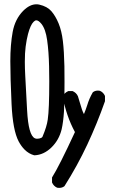

<svg xmlns="http://www.w3.org/2000/svg" viewBox="-20 -770 540 917"><path d="M228.5 101.1V77.6Q263.2 22.5 337.9 -139.2Q295.9 -217.3 279.8 -308.6Q284.7 -318.8 290.5 -324.7Q296.4 -330.6 306.2 -335H326.7Q344.7 -327.1 352.1 -310.5Q353.5 -305.7 361.6 -279.1Q369.6 -252.4 371.6 -246.6Q375.5 -235.4 380.9 -225.1Q390.1 -247.1 397 -269Q405.8 -298.8 422.9 -328.6L423.8 -329.6Q433.6 -337.4 448.2 -337.4Q454.6 -337.4 457 -336.4Q473.6 -329.1 481 -312.5L481.4 -311V-286.6Q443.8 -179.7 396.7 -79.1Q349.6 21.5 288.1 118.7L287.1 119.6Q277.3 127.4 262.2 127.4Q255.4 127.4 252.9 126.5Q236.3 119.1 229 102.5ZM90.8 -718.3Q122.1 -749.5 153.8 -749.5Q160.6 -749.5 167.5 -748Q205.6 -739.3 225.3 -716.6Q245.1 -693.8 259.8 -658.4Q274.4 -623 280.3 -574Q286.1 -524.9 287.6 -453.6Q288.1 -418.5 288.1 -378.2Q288.1 -337.9 287.6 -300.5Q287.1 -263.2 285.6 -237.8Q282.2 -186.5 274.4 -152.3Q261.7 -100.6 225.3 -65.4Q189 -30.3 145 -28.3H143.6Q117.7 -35.2 97.7 -55.2Q82 -70.8 69.3 -94.2Q41 -147.5 35.2 -273.4Q29.3 -399.4 29.3 -477.8Q29.3 -556.2 40.5 -617.4Q51.8 -678.7 90.8 -718.3ZM215.3 -381.3Q215.3 -418 214.4 -453.6Q212.9 -523.9 205.1 -578.6Q197.8 -631.3 177.7 -656.2Q164.1 -672.9 153.3 -672.9Q147.5 -672.9 140.6 -666Q125.5 -651.4 113.8 -607.4Q106.9 -581.1 102.5 -547.4Q98.6 -518.1 98.6 -475.1Q98.6 -444.8 100.6 -407.7L109.4 -243.7Q115.7 -122.6 147 -109.4Q151.4 -107.4 157 -107.4Q162.6 -107.4 167.5 -108.4Q178.2 -110.4 182.6 -116.2Q203.6 -165.5 208 -198.7Q215.3 -247.6 215.3 -381.3Z"/></svg>

Font: Bakudai
Style: Bold
Weight: 700
Version: Version 1.48